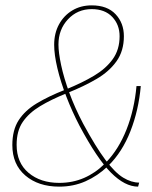

<svg xmlns="http://www.w3.org/2000/svg" viewBox="-20 -686 565 716"><path d="M201 10Q123 10 74.5 -31.5Q26 -73 26 -145Q26 -201 49.5 -237.5Q73 -274 117 -300.5Q161 -327 222 -351L227 -353Q286 -377 330.5 -403.5Q375 -430 400.5 -465.5Q426 -501 426 -551Q426 -594 398.5 -623Q371 -652 322 -652Q269 -652 233.5 -614Q198 -576 198 -520Q198 -490 208 -443Q218 -396 238.5 -340Q259 -284 290 -225Q337 -138 373 -90Q409 -42 439.5 -23.5Q470 -5 499 -5L495 10Q446 10 394 -42Q342 -94 276 -218Q249 -270 227.5 -325.5Q206 -381 194 -431.5Q182 -482 182 -519Q182 -562 200 -595Q218 -628 249.5 -647Q281 -666 322 -666Q380 -666 411 -633Q442 -600 442 -551Q442 -496 414.5 -457.5Q387 -419 340 -391.5Q293 -364 233 -340L228 -338Q171 -315 129.5 -290Q88 -265 65 -231.5Q42 -198 42 -146Q42 -79 86.5 -41.5Q131 -4 201 -4Q251 -4 293.5 -22.5Q336 -41 370 -75L376 -81Q423 -130 452 -203.5Q481 -277 489 -365H505Q497 -275 466.5 -197Q436 -119 384 -68L381 -65Q344 -30 299 -10Q254 10 201 10Z"/></svg>

Font: Kantumruy Pro Thin
Style: Italic
Weight: 250
Italic angle: -13°
Version: Version 1.002